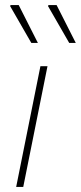

<svg xmlns="http://www.w3.org/2000/svg" viewBox="-20 -740 320 760"><path d="M44 0 140 -478H168L72 0ZM104 -570 20 -716 22 -720H54L130 -570ZM254 -570 170 -716 172 -720H204L280 -570Z"/></svg>

Font: Source Sans 3 VF
Style: Italic
Weight: 200
Italic angle: -11°
Designer: Paul D. Hunt
Foundry: Adobe Systems Incorporated
Version: Version 3.042;hotconv 1.0.118;makeotfexe 2.5.65603